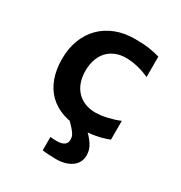

<svg xmlns="http://www.w3.org/2000/svg" viewBox="-166 -622 882 938"><g transform="rotate(30 275.0 -153.0)"><path d="M469.2 -19Q434.1 -4.9 396.5 2Q358.9 8.8 317.9 8.8Q258.8 8.8 211.9 -7.3Q165 -23.4 132.3 -55.2Q99.6 -86.9 82.3 -133.8Q64.9 -180.7 64.9 -242.2Q64.9 -301.8 83.7 -350.1Q102.5 -398.4 136.7 -432.6Q170.9 -466.8 219 -485.4Q267.1 -503.9 326.2 -503.9Q374.5 -503.9 407.5 -498.8Q440.4 -493.7 466.8 -485.8V-370.1Q436.5 -385.3 401.1 -393.6Q365.7 -401.9 334 -401.9Q300.8 -401.9 274.4 -390.6Q248 -379.4 230 -359.4Q211.9 -339.4 202.4 -310.8Q192.9 -282.2 192.9 -248Q192.9 -212.4 203.1 -184.1Q213.4 -155.8 232.2 -136Q251 -116.2 277.3 -105.7Q303.7 -95.2 335.9 -95.2Q351.6 -95.2 368.9 -97.4Q386.2 -99.6 403.6 -103.8Q420.9 -107.9 437.7 -113.3Q454.6 -118.7 469.2 -125ZM206.5 117.7Q217.3 118.7 225.6 119.1Q233.9 119.6 242.7 119.6Q258.8 119.6 269.5 116.5Q280.3 113.3 286.6 107.9Q293 102.5 295.7 95.5Q298.3 88.4 298.3 80.6Q298.3 73.2 296.9 66.2Q295.4 59.1 290 50.3Q284.7 41.5 274.4 29.5Q264.2 17.6 246.6 0H345.7Q364.7 18.6 376.5 33.7Q388.2 48.8 394.3 61.5Q400.4 74.2 402.6 85.7Q404.8 97.2 404.8 107.9Q404.8 128.9 396 145.5Q387.2 162.1 371.1 173.8Q355 185.5 332.8 191.7Q310.5 197.8 283.7 197.8Q263.2 197.8 242.7 196.5Q222.2 195.3 206.5 192.9Z"/></g></svg>

Font: Code New Roman
Style: Bold
Weight: 700
Monospace: yes
Designer: Sam Radian
Foundry: Code New Roman
Version: Version 1.508 October 19, 2014